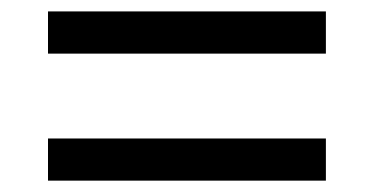

<svg xmlns="http://www.w3.org/2000/svg" viewBox="-20 -526 657 338"><path d="M64.5 -208V-282.2H553.7V-208ZM64.5 -431.6V-505.9H553.7V-431.6Z"/></svg>

Font: GenEi M Gothic v2 Regular
Style: Regular
Weight: 400
Version: Version 2.0